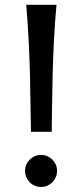

<svg xmlns="http://www.w3.org/2000/svg" viewBox="-20 -757 338 790"><path d="M83 -53.7Q83 -67.4 88.1 -79.3Q93.3 -91.3 102.3 -100.3Q111.3 -109.4 123.3 -114.5Q135.3 -119.6 148.9 -119.6Q162.6 -119.6 174.6 -114.5Q186.5 -109.4 195.6 -100.3Q204.6 -91.3 209.7 -79.3Q214.8 -67.4 214.8 -53.7Q214.8 -40 209.7 -28.1Q204.6 -16.1 195.6 -7.1Q186.5 2 174.6 7.1Q162.6 12.2 148.9 12.2Q135.3 12.2 123.3 7.1Q111.3 2 102.3 -7.1Q93.3 -16.1 88.1 -28.1Q83 -40 83 -53.7ZM107.4 -214.8Q106 -268.1 105.5 -326.4Q105 -384.8 103.3 -449.7Q101.6 -514.6 98.1 -586.2Q94.7 -657.7 87.9 -737.3H212.4Q205.1 -657.7 201.7 -586.2Q198.2 -514.6 196.5 -449.7Q194.8 -384.8 194.3 -326.4Q193.8 -268.1 192.9 -214.8Z"/></svg>

Font: Andika FrenchTight
Style: Regular
Weight: 400
Designer: Victor Gaultney, Annie Olsen, Julie Remington, Don Collingsworth, Eric Hays, Becca Hirsbrunner
Foundry: SIL International
Version: Version 5.000 ; Dig1 Dig4Opn Dig7 LnSpcTght